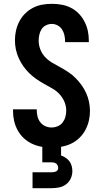

<svg xmlns="http://www.w3.org/2000/svg" viewBox="-20 -763 540 1003"><path d="M249 8Q223 8 197 3.5Q171 -1 147.5 -12Q124 -23 104.5 -41Q85 -59 72.5 -82Q60 -105 54 -130.5Q48 -156 48 -182V-192H172V-188Q172 -171 176 -154.5Q180 -138 190.5 -124.5Q201 -111 216.5 -104Q232 -97 249 -97Q266 -97 281.5 -103.5Q297 -110 307 -123Q317 -136 321.5 -152Q326 -168 326 -185Q326 -209 316.5 -231.5Q307 -254 290.5 -271.5Q274 -289 253 -301Q232 -313 211 -324.5Q190 -336 170 -350Q150 -364 133 -380.5Q116 -397 102 -417Q88 -437 78 -459Q68 -481 63 -504.5Q58 -528 58 -552Q58 -578 63.5 -603Q69 -628 81 -651Q93 -674 111 -692Q129 -710 152 -722Q175 -734 200 -738.5Q225 -743 251 -743Q277 -743 302 -738.5Q327 -734 350 -722.5Q373 -711 391 -692.5Q409 -674 421 -651Q433 -628 438.5 -603Q444 -578 444 -553V-543H320V-547Q320 -563 316.5 -579Q313 -595 304.5 -608.5Q296 -622 281.5 -630Q267 -638 251 -638Q235 -638 220.5 -631Q206 -624 197.5 -611Q189 -598 185.5 -582Q182 -566 182 -551Q182 -527 191 -504Q200 -481 217 -463.5Q234 -446 255 -434Q276 -422 297 -410.5Q318 -399 338 -385.5Q358 -372 375 -355Q392 -338 406 -318.5Q420 -299 430 -277Q440 -255 445 -231Q450 -207 450 -183Q450 -157 444 -131.5Q438 -106 425.5 -83Q413 -60 393.5 -41.5Q374 -23 350.5 -12Q327 -1 301 3.5Q275 8 249 8ZM150 220V137H250Q256 137 261.5 136Q267 135 272 133Q277 131 280.5 126Q284 121 284 115Q284 109 281.5 102.5Q279 96 274 92Q269 88 262.5 86.5Q256 85 250 85H201V-97H299V49Q312 54 323.5 61.5Q335 69 343 80Q351 91 354.5 104.5Q358 118 358 131Q358 151 349.5 169.5Q341 188 325 200Q309 212 289.5 216Q270 220 250 220Z"/></svg>

Font: Iosevka Extrabold
Style: Regular
Weight: 800
Monospace: yes
Designer: Belleve Invis
Foundry: Belleve Invis
Version: Version 32.5.0; ttfautohint (v1.8.4)